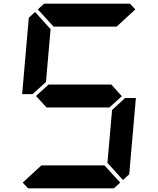

<svg xmlns="http://www.w3.org/2000/svg" viewBox="-20 -1020 856 1040"><path d="M583 -562 640 -499 573 -438H232L175 -500L243 -562ZM162 -515 157 -510H100L136 -924L170 -955L254 -862L229 -576ZM631 -31 597 0H132L103 -31L204 -124H546ZM653 -485 658 -489H716L680 -76L646 -45L562 -138L587 -424ZM185 -969 219 -1000H684L713 -969L612 -876H270Z"/></svg>

Font: DSEG7 Classic
Style: BoldItalic
Weight: 700
Italic angle: -5°
Designer: Keshikan(Twitter:@keshinomi_88pro)
Version: Version 0.46